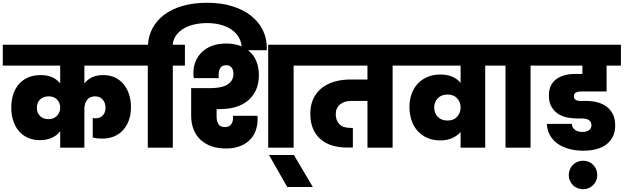

<svg xmlns="http://www.w3.org/2000/svg" viewBox="-34 -1062 4486 1381"><path d="M399 -118Q376 -88 339.5 -71Q303 -54 252 -54Q204 -54 165.5 -71.5Q127 -89 101 -120Q75 -151 61 -194Q47 -237 47 -288Q47 -340 61 -383Q75 -426 102 -457Q129 -488 168.5 -505Q208 -522 259 -522Q307 -522 342 -506Q377 -490 399 -462V-590H-14V-740H969V-590H573V-461Q594 -490 628 -506Q662 -522 708 -522Q757 -522 794 -504Q831 -486 856.5 -454.5Q882 -423 895 -381Q908 -339 908 -292Q908 -238 892.5 -196Q877 -154 849.5 -124.5Q822 -95 784.5 -80Q747 -65 702 -65Q685 -65 668.5 -66.5Q652 -68 633 -73V-214Q640 -211 653 -211Q685 -211 705 -231.5Q725 -252 725 -288Q725 -321 705.5 -345Q686 -369 649 -369Q611 -369 592 -343Q573 -317 573 -278V0H399ZM315 -205Q354 -205 376.5 -230Q399 -255 399 -288Q399 -321 377.5 -345Q356 -369 315 -369Q278 -369 254.5 -346.5Q231 -324 231 -287Q231 -250 254 -227.5Q277 -205 315 -205Z M1209 0H1029V-590H941V-740H1030Q1034 -805 1064 -860.5Q1094 -916 1148 -956.5Q1202 -997 1279.5 -1019.5Q1357 -1042 1456 -1042Q1558 -1042 1637.5 -1017Q1717 -992 1772 -948.5Q1827 -905 1856 -846Q1885 -787 1885 -718V-701H1704V-715Q1704 -759 1684 -793Q1664 -827 1630 -850Q1596 -873 1551 -884.5Q1506 -896 1456 -896Q1408 -896 1365 -886.5Q1322 -877 1288.5 -857.5Q1255 -838 1233.5 -808.5Q1212 -779 1208 -740H1296V-590H1209Z M1590 6Q1532 6 1486 -10.5Q1440 -27 1407.5 -57.5Q1375 -88 1358 -132Q1341 -176 1341 -230V-428H1478Q1509 -428 1539 -432.5Q1569 -437 1592.5 -448.5Q1616 -460 1630.5 -480.5Q1645 -501 1645 -533Q1645 -559 1632 -576Q1619 -593 1593 -593Q1566 -593 1552.5 -576Q1539 -559 1539 -530V-500H1360Q1357 -518 1357 -536Q1357 -583 1373.5 -622Q1390 -661 1420.5 -689.5Q1451 -718 1494.5 -733.5Q1538 -749 1593 -749Q1645 -749 1688.5 -734Q1732 -719 1763 -690Q1794 -661 1811 -618.5Q1828 -576 1828 -521Q1828 -457 1805.5 -411Q1783 -365 1745 -335Q1707 -305 1656 -291Q1605 -277 1547 -277H1524V-220Q1524 -192 1536.5 -170Q1549 -148 1585 -148Q1613 -148 1627.5 -166Q1642 -184 1642 -212V-229H1818Q1819 -221 1819 -216.5Q1819 -212 1819 -210Q1819 -106 1757 -50Q1695 6 1590 6ZM1895 -740H2165V-590H2078V0H1895Z M1901 53H2080L2216 283H2032Z M2137 -740H2878V-590H2790V0H2609V-336H2491Q2442 -336 2411.5 -310.5Q2381 -285 2381 -240Q2381 -197 2406.5 -169.5Q2432 -142 2487 -142H2504V-1H2458Q2406 -1 2359 -14.5Q2312 -28 2276 -57Q2240 -86 2219 -132.5Q2198 -179 2198 -244Q2198 -308 2221 -354.5Q2244 -401 2283 -431Q2322 -461 2374 -475.5Q2426 -490 2483 -490H2609V-590H2137Z M3185 -195Q3230 -195 3254.5 -223Q3279 -251 3279 -289Q3279 -327 3254.5 -354.5Q3230 -382 3185 -382Q3141 -382 3115 -355.5Q3089 -329 3089 -289Q3089 -248 3115 -221.5Q3141 -195 3185 -195ZM3456 -590V0H3279V-113Q3254 -84 3217 -68Q3180 -52 3134 -52Q3080 -52 3038.5 -70.5Q2997 -89 2968.5 -121.5Q2940 -154 2925.5 -198Q2911 -242 2911 -293Q2911 -342 2926 -385Q2941 -428 2969.5 -459Q2998 -490 3039.5 -508Q3081 -526 3134 -526Q3228 -526 3279 -466V-590H2850V-740H3542V-590Z M3602 -590H3514V-740H3869V-590H3782V0H3602Z M3841 -740H4432V-590H4329V-404H4143Q4123 -404 4108.5 -396.5Q4094 -389 4094 -370Q4094 -352 4107 -344Q4120 -336 4139 -336H4183Q4222 -336 4259.5 -327Q4297 -318 4326 -297.5Q4355 -277 4373 -243Q4391 -209 4391 -159Q4391 -75 4331.5 -26.5Q4272 22 4160 22Q4107 22 4060.5 9.5Q4014 -3 3979 -27Q3944 -51 3923 -87Q3902 -123 3899 -171H4079Q4080 -155 4087 -144Q4094 -133 4104.5 -126Q4115 -119 4128 -116Q4141 -113 4155 -113Q4184 -113 4202 -125.5Q4220 -138 4220 -161Q4220 -210 4150 -210H4116Q4089 -210 4054 -215.5Q4019 -221 3988 -238.5Q3957 -256 3935.5 -289Q3914 -322 3914 -377Q3914 -416 3928 -445Q3942 -474 3967 -492.5Q3992 -511 4025.5 -520.5Q4059 -530 4097 -530H4155V-590H3841Z M4159 299Q4138 299 4119 291Q4100 283 4086.5 269.5Q4073 256 4065 237.5Q4057 219 4057 198Q4057 176 4065 157Q4073 138 4086.5 124Q4100 110 4119 102Q4138 94 4159 94Q4203 94 4232.5 124Q4262 154 4262 198Q4262 219 4254 237.5Q4246 256 4232 269.5Q4218 283 4199.5 291Q4181 299 4159 299Z"/></svg>

Font: SVN-Poppins ExtraBold
Style: Regular
Weight: 800
Designer: Ninad Kale (Devanagari), Jonny Pinhorn (Latin)
Foundry: Indian Type Foundry
Version: Version 3.002 2017; ttfautohint (v1.8.3)